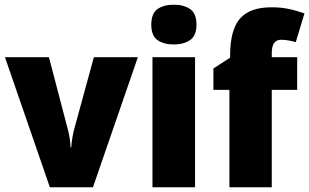

<svg xmlns="http://www.w3.org/2000/svg" viewBox="-20 -796 1314 816"><path d="M192 0 1 -553H188L268 -247Q272 -234 275.5 -212.5Q279 -191 280 -170H283Q284 -190 287.5 -210Q291 -230 295 -246L379 -553H566L375 0Z M719 -776Q761 -776 788 -757.5Q815 -739 815 -691Q815 -644 787.5 -625.5Q760 -607 719 -607Q676 -607 649.5 -625.5Q623 -644 623 -691Q623 -739 649.5 -757.5Q676 -776 719 -776ZM809 -553V0H628V-553Z M1243 -414H1135V0H955V-414H887V-505L958 -551V-560Q958 -668 999.5 -716.5Q1041 -765 1134 -765Q1173 -765 1205 -758.5Q1237 -752 1274 -739L1237 -617Q1223 -621 1207 -624Q1191 -627 1174 -627Q1135 -627 1135 -570V-553H1243Z"/></svg>

Font: Noto Sans Gujarati SemiCondensed Black
Style: Regular
Weight: 900
Width: 4
Designer: Jelle Bosma - Monotype Design Team, Universal Thirst
Foundry: Monotype Imaging Inc.
Version: Version 2.106; ttfautohint (v1.8.4.7-5d5b)